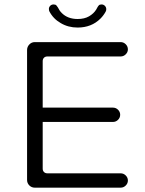

<svg xmlns="http://www.w3.org/2000/svg" viewBox="-20 -865 663 876"><path d="M334 -739.3Q397.5 -739.3 438.5 -780.3Q453.1 -794.9 462.9 -813.5Q464.8 -817.4 464.8 -823.2Q464.8 -832 458.5 -838.4Q452.1 -844.7 443.4 -844.7Q434.6 -844.7 430.7 -840.3Q426.8 -835.9 424.3 -831.1Q421.9 -826.2 418.9 -821.3Q407.2 -802.7 386.2 -790.5Q365.2 -778.3 334 -778.3Q289.1 -778.3 261.7 -805.7Q251 -816.4 244.1 -831.1Q241.2 -835.9 237.3 -840.3Q233.4 -844.7 224.6 -844.7Q214.8 -844.7 209 -838.4Q203.1 -832 203.1 -824.7Q203.1 -817.4 205.1 -813.5Q222.7 -779.3 256.8 -759.8Q291 -739.3 334 -739.3ZM138.7 -8.8H530.3Q543.9 -8.8 553.7 -18.6Q563.5 -28.3 563.5 -41.5Q563.5 -54.7 553.7 -64.5Q543.9 -74.2 530.3 -74.2H196.3Q186.5 -74.2 180.7 -80.1Q174.8 -85.9 174.8 -95.7V-308.6H495.1Q508.8 -308.6 518.6 -318.4Q528.3 -328.1 528.3 -341.3Q528.3 -354.5 518.6 -364.3Q508.8 -374 495.1 -374H174.8V-585.9Q174.8 -595.7 180.7 -601.6Q186.5 -607.4 196.3 -607.4H530.3Q543.9 -607.4 553.7 -617.2Q563.5 -627 563.5 -639.6Q563.5 -653.3 553.7 -663.1Q543.9 -672.9 530.3 -672.9H138.7Q124 -672.9 113.8 -662.1Q103.5 -651.4 103.5 -636.7V-43.9Q103.5 -29.3 113.8 -19Q124 -8.8 138.7 -8.8Z"/></svg>

Font: FakePearl
Style: ExtraLight
Weight: 300
Version: Version 1.2